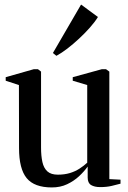

<svg xmlns="http://www.w3.org/2000/svg" viewBox="-20 -812 563 842"><path d="M419.5 8.5Q394.5 8.5 379.5 -0.5Q364.5 -9.5 364.5 -33.5V-81.5Q349.5 -60.5 326.8 -39.2Q304 -18 274.2 -4Q244.5 10 207.5 10Q130.5 10 97 -30.8Q63.5 -71.5 63.5 -162.5L63 -439L5 -458V-473.5L128 -508.5H146.5L160 -498V-165Q160 -128 166 -101.2Q172 -74.5 188 -60.2Q204 -46 233.5 -46Q263 -46 286.8 -53.2Q310.5 -60.5 329.2 -72.8Q348 -85 362.5 -98.5V-439L299 -458V-473.5L426.5 -508.5H445L459.5 -498V-26.5L508.5 -24V-6.5Q492 -2 470 3.2Q448 8.5 419.5 8.5ZM227 -567.5 212 -579.5 335.5 -792 409.5 -737.5Q396 -715.5 374.2 -691Q352.5 -666.5 327 -642.8Q301.5 -619 275.8 -599.2Q250 -579.5 228 -567.5Z"/></svg>

Font: Merriweather 144pt
Style: Regular
Weight: 400
Version: Version 2.100